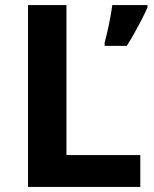

<svg xmlns="http://www.w3.org/2000/svg" viewBox="-20 -734 605 754"><path d="M90 0V-714H241V-125H531V0ZM559 -704Q549 -682 536.5 -657.5Q524 -633 509.5 -607Q495 -581 478 -554H391V-567Q395 -582 399.5 -600.5Q404 -619 408 -639Q412 -659 415.5 -678.5Q419 -698 421 -714H559Z"/></svg>

Font: Noto Sans Malayalam
Style: Regular
Weight: 400
Designer: Jelle Bosma - Monotype Design Team
Foundry: Monotype Imaging Inc.
Version: Version 2.103